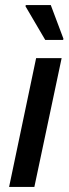

<svg xmlns="http://www.w3.org/2000/svg" viewBox="-20 -740 273 760"><path d="M16 0 123 -510H224L116 0ZM159 -582 81 -715 82 -720H181L231 -587L230 -582Z"/></svg>

Font: Saira SemiCondensed Medium
Style: Italic
Weight: 500
Width: 4
Italic angle: -12°
Designer: Hector Gatti with collaboration of the Omnibus-Type team
Foundry: Omnibus-Type
Version: Version 1.101